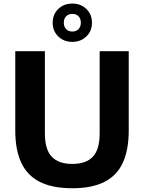

<svg xmlns="http://www.w3.org/2000/svg" viewBox="-20 -1020 788 1050"><path d="M375.5 9.5Q267.5 9.5 198.5 -25Q129.5 -59.5 96.5 -129.8Q63.5 -200 63.5 -306.5V-740H225.5V-290.5Q225.5 -202.5 263 -163Q300.5 -123.5 375.5 -123.5Q450.5 -123.5 487.8 -163Q525 -202.5 525 -290.5V-740H684V-306.5Q684 -200 651.5 -129.8Q619 -59.5 550.5 -25Q482 9.5 375.5 9.5ZM375.5 -791Q329 -791 298.5 -820.8Q268 -850.5 268 -895.5Q268 -941 298.5 -970.8Q329 -1000.5 375.5 -1000.5Q422 -1000.5 452.5 -970.8Q483 -941 483 -895.5Q483 -850.5 452.5 -820.8Q422 -791 375.5 -791ZM375.5 -847.5Q396.5 -847.5 409.2 -860.5Q422 -873.5 422 -896Q422 -918.5 409.2 -931.2Q396.5 -944 375.5 -944Q355 -944 342 -931.2Q329 -918.5 329 -896Q329 -873.5 342 -860.5Q355 -847.5 375.5 -847.5Z"/></svg>

Font: Encode Sans Condensed Thin
Style: Bold
Weight: 700
Version: Version 3.002